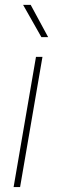

<svg xmlns="http://www.w3.org/2000/svg" viewBox="-20 -759 237 779"><path d="M61.5 0H35.2L126 -528.3H152.3ZM175.3 -608.4H147.9L73.7 -739.3H104.5Z"/></svg>

Font: Roboto Thin
Style: Italic
Weight: 250
Italic angle: -12°
Designer: Google
Version: Version 2.134; 2016